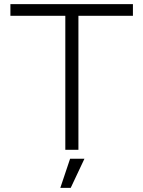

<svg xmlns="http://www.w3.org/2000/svg" viewBox="-20 -720 689 923"><path d="M294 0V-644H30V-700H619V-644H357V0ZM270 183 317 43H386L320 183Z"/></svg>

Font: REM ExtraLight
Style: Regular
Weight: 250
Designer: Octavio Pardo
Foundry: Ashler Design
Version: Version 1.005;gftools[0.9.28]